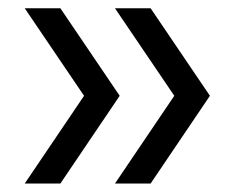

<svg xmlns="http://www.w3.org/2000/svg" viewBox="-20 -514 590 466"><path d="M40 -68.5 184 -281.5 40 -494H126.5L270.5 -281.5L126.5 -68.5ZM259 -68.5 403 -281.5 259 -494H345.5L489.5 -281.5L345.5 -68.5Z"/></svg>

Font: Encode Sans Semi Expanded
Style: Regular
Weight: 400
Width: 6
Designer: Multiple Designers
Foundry: Impallari Type
Version: Version 2.000